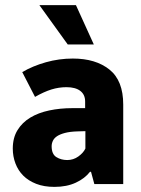

<svg xmlns="http://www.w3.org/2000/svg" viewBox="-20 -720 552 751"><path d="M67 -438Q108 -462 159.5 -476.5Q211 -491 265 -491Q354 -491 408 -448Q462 -405 462 -311V0H349L336 -48H332Q312 -22 276.5 -5.5Q241 11 193 11Q152 11 121.5 -1Q91 -13 71 -33Q51 -53 40.5 -80.5Q30 -108 30 -139Q30 -181 48.5 -211Q67 -241 98.5 -260Q130 -279 172.5 -288Q215 -297 263 -297H313V-323Q313 -350 294 -364.5Q275 -379 240 -379Q210 -379 181 -370Q152 -361 117 -341ZM314 -207 281 -206Q253 -205 234 -200Q215 -195 203.5 -187.5Q192 -180 187 -169.5Q182 -159 182 -148Q182 -117 200.5 -105.5Q219 -94 243 -94Q267 -94 286.5 -108Q306 -122 314 -139ZM134 -700H277L347 -546H245Z"/></svg>

Font: Ek Mukta ExtraBold
Style: Regular
Weight: 800
Designer: Girish Dalvi and Yashodeep Gholap
Foundry: Ek Type
Version: Version 2.538;PS 1.002;hotconv 16.6.51;makeotf.lib2.5.65220;